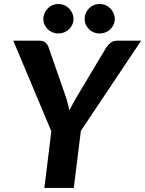

<svg xmlns="http://www.w3.org/2000/svg" viewBox="-20 -926 716 946"><path d="M45.5 0ZM378.5 -281.5 343.5 0H198.5L233 -279L45.5 -725.5H174Q193 -725.5 203.5 -716.8Q214 -708 219 -693.5L301.5 -457Q308.5 -437 313.2 -418.5Q318 -400 322 -382.5Q330.5 -400 340.8 -418.2Q351 -436.5 363 -457L504.5 -693.5Q512 -705 524.8 -715.2Q537.5 -725.5 555.5 -725.5H675.5ZM342 -832.5Q342 -817.5 336 -804.5Q330 -791.5 319.8 -781.8Q309.5 -772 295.8 -766.5Q282 -761 266.5 -761Q252 -761 238.8 -766.5Q225.5 -772 215.5 -781.8Q205.5 -791.5 199.5 -804.5Q193.5 -817.5 193.5 -832.5Q193.5 -847.5 199.5 -861Q205.5 -874.5 215.5 -884.8Q225.5 -895 238.8 -900.8Q252 -906.5 266.5 -906.5Q282 -906.5 295.8 -900.8Q309.5 -895 319.8 -884.8Q330 -874.5 336 -861Q342 -847.5 342 -832.5ZM545.5 -832.5Q545.5 -817.5 539.5 -804.5Q533.5 -791.5 523.5 -781.8Q513.5 -772 499.8 -766.5Q486 -761 470.5 -761Q455.5 -761 442 -766.5Q428.5 -772 418.5 -781.8Q408.5 -791.5 402.8 -804.5Q397 -817.5 397 -832.5Q397 -847.5 402.8 -861Q408.5 -874.5 418.5 -884.8Q428.5 -895 442 -900.8Q455.5 -906.5 470.5 -906.5Q486 -906.5 499.8 -900.8Q513.5 -895 523.5 -884.8Q533.5 -874.5 539.5 -861Q545.5 -847.5 545.5 -832.5Z"/></svg>

Font: Lato Heavy
Style: Italic
Weight: 800
Italic angle: -7°
Designer: Lukasz Dziedzic
Foundry: tyPoland Lukasz Dziedzic
Version: Version 2.007; 2014-02-27